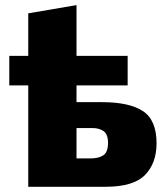

<svg xmlns="http://www.w3.org/2000/svg" viewBox="-20 -714 640 734"><path d="M88 0V-387.5H15.5V-500.5H88V-663L272.5 -694.5Q272.5 -644.5 272.5 -599.5Q272.5 -554 272.5 -500.5H468V-387.5H272.5V-323.5H369Q474.5 -323.5 526.5 -289.2Q578.5 -255 578.5 -166Q578.5 -90.5 534.5 -45.2Q490.5 0 384 0ZM272.5 -108.5H327.5Q357.5 -108.5 375.2 -120.5Q393 -132.5 393 -167.5Q393 -200.5 376.2 -212.5Q359.5 -224.5 333 -224.5H272.5Z"/></svg>

Font: Heraclito ExtraBold
Style: Regular
Weight: 800
Designer: Kostas Bartsokas (font) & Cristiano Sobral (main changes)
Foundry: Kostas Bartsokas (font) & Cristiano Sobral (main changes)
Version: Version 1.00;July 8, 2020;FontCreator 13.0.0.2655 64-bit